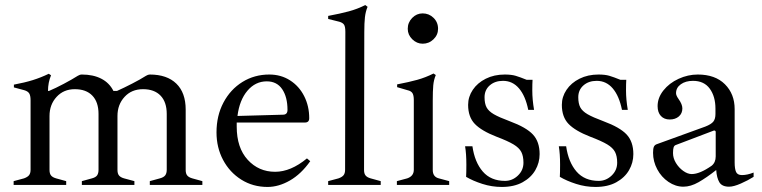

<svg xmlns="http://www.w3.org/2000/svg" viewBox="-20 -732 3017 760"><path d="M781 -15V0H573V-15L613 -26Q628 -30 634 -38Q640 -46 640 -60V-281Q640 -328 615.5 -353.5Q591 -379 546 -379Q501 -379 473 -348.5Q445 -318 445 -273V-59Q445 -45 451 -37.5Q457 -30 471 -26L512 -15V0H304V-15L344 -26Q359 -30 364.5 -38Q370 -46 370 -60V-281Q370 -328 345.5 -353.5Q321 -379 276 -379Q232 -379 204 -348.5Q176 -318 176 -273V-59Q176 -45 182 -37.5Q188 -30 202 -26L242 -15V0H34V-15L75 -26Q89 -31 95 -38.5Q101 -46 101 -60V-335Q101 -354 95.5 -362.5Q90 -371 76 -375L35 -386V-397Q78 -405 110 -415Q142 -425 173 -440L182 -434Q170 -405 170 -372H174Q200 -383 233 -400.5Q266 -418 288 -432Q296 -437 304 -437Q349 -437 381 -420.5Q413 -404 429 -372H443Q470 -384 503 -401Q536 -418 558 -432Q566 -437 573 -437Q641 -437 678 -401Q715 -365 715 -298V-59Q715 -45 721 -37.5Q727 -30 741 -26Z M1208 -94Q1172 -43 1127.5 -17.5Q1083 8 1039 8Q981 8 935 -21Q889 -50 863 -99Q837 -148 837 -208Q837 -274 864.5 -326Q892 -378 939.5 -407.5Q987 -437 1046 -437Q1092 -437 1128 -414Q1164 -391 1184 -351.5Q1204 -312 1204 -264Q1204 -247 1187 -247H917V-231Q917 -147 960.5 -99.5Q1004 -52 1069 -52Q1131 -52 1195 -105ZM920 -273 1100 -278Q1118 -278 1118 -297Q1118 -348 1097 -379Q1076 -410 1036 -410Q991 -410 959.5 -373Q928 -336 920 -273Z M1279 -15 1320 -26Q1334 -31 1340 -38.5Q1346 -46 1346 -60L1347 -606Q1347 -626 1342 -634Q1337 -642 1323 -646L1279 -657V-669Q1327 -678 1360.5 -687Q1394 -696 1426 -712L1435 -705Q1427 -686 1424.5 -663.5Q1422 -641 1422 -605L1421 -59Q1421 -45 1427 -37.5Q1433 -30 1447 -26L1487 -15V0H1279Z M1551 -15 1592 -26Q1618 -35 1618 -60V-336Q1618 -355 1612.5 -363.5Q1607 -372 1593 -375L1552 -387V-398Q1599 -407 1631.5 -416Q1664 -425 1696 -441L1705 -435Q1697 -416 1695 -394Q1693 -372 1693 -334V-59Q1693 -32 1717 -26L1758 -15V0H1551ZM1594 -618Q1594 -643 1611.5 -661Q1629 -679 1653 -679Q1678 -679 1696 -661.5Q1714 -644 1714 -618Q1714 -594 1696 -576.5Q1678 -559 1653 -559Q1630 -559 1612 -576.5Q1594 -594 1594 -618Z M1825 -32Q1826 -48 1826 -80Q1826 -123 1821 -153H1850Q1859 -90 1891 -53Q1923 -16 1979 -16Q2008 -16 2030 -37Q2052 -58 2052 -88Q2052 -114 2043.5 -130.5Q2035 -147 2012.5 -160.5Q1990 -174 1945 -191Q1886 -214 1859.5 -241.5Q1833 -269 1833 -317Q1833 -349 1851.5 -376.5Q1870 -404 1903 -420.5Q1936 -437 1978 -437Q2004 -437 2021 -432Q2038 -427 2065 -416H2088Q2087 -401 2087 -374Q2087 -338 2094 -297H2071Q2060 -352 2034.5 -382Q2009 -412 1971 -412Q1939 -412 1918.5 -394Q1898 -376 1898 -347Q1898 -322 1906 -307Q1914 -292 1934.5 -280Q1955 -268 1998 -252Q2063 -228 2089.5 -199.5Q2116 -171 2116 -122Q2116 -88 2099 -58.5Q2082 -29 2048.5 -10.5Q2015 8 1966 8Q1927 8 1889.5 -4Q1852 -16 1825 -32Z M2196 -32Q2197 -48 2197 -80Q2197 -123 2192 -153H2221Q2230 -90 2262 -53Q2294 -16 2350 -16Q2379 -16 2401 -37Q2423 -58 2423 -88Q2423 -114 2414.5 -130.5Q2406 -147 2383.5 -160.5Q2361 -174 2316 -191Q2257 -214 2230.5 -241.5Q2204 -269 2204 -317Q2204 -349 2222.5 -376.5Q2241 -404 2274 -420.5Q2307 -437 2349 -437Q2375 -437 2392 -432Q2409 -427 2436 -416H2459Q2458 -401 2458 -374Q2458 -338 2465 -297H2442Q2431 -352 2405.5 -382Q2380 -412 2342 -412Q2310 -412 2289.5 -394Q2269 -376 2269 -347Q2269 -322 2277 -307Q2285 -292 2305.5 -280Q2326 -268 2369 -252Q2434 -228 2460.5 -199.5Q2487 -171 2487 -122Q2487 -88 2470 -58.5Q2453 -29 2419.5 -10.5Q2386 8 2337 8Q2298 8 2260.5 -4Q2223 -16 2196 -32Z M2963 -49V-32Q2941 -18 2912.5 -5.5Q2884 7 2866 7Q2838 7 2827.5 -10.5Q2817 -28 2815 -59Q2777 -29 2745.5 -11Q2714 7 2685 7Q2654 7 2626 -12Q2598 -31 2581.5 -62Q2565 -93 2565 -127Q2565 -143 2568 -150.5Q2571 -158 2579 -161L2772 -231Q2795 -240 2803.5 -250.5Q2812 -261 2812 -281V-302Q2812 -350 2789.5 -381Q2767 -412 2723 -412Q2694 -412 2675 -398.5Q2656 -385 2656 -363Q2656 -354 2666 -340Q2681 -319 2681 -303Q2681 -283 2667 -271Q2653 -259 2631 -259Q2609 -259 2596 -273Q2583 -287 2583 -312Q2583 -345 2606 -374Q2629 -403 2666 -420Q2703 -437 2742 -437Q2811 -437 2849.5 -398.5Q2888 -360 2888 -300V-89Q2888 -64 2893.5 -51.5Q2899 -39 2917 -39Q2938 -39 2963 -49ZM2813 -210Q2813 -213 2810.5 -214.5Q2808 -216 2805 -215L2655 -158Q2649 -156 2646.5 -149Q2644 -142 2644 -126Q2644 -106 2655.5 -87Q2667 -68 2684.5 -55.5Q2702 -43 2718 -43Q2750 -43 2797 -76Q2813 -89 2813 -113Z"/></svg>

Font: Ibarra Real Nova
Style: Regular
Weight: 400
Designer: Jose Maria Ribagorda & Octavio Pardo
Foundry: Jose Maria Ribagorda
Version: Version 1.014